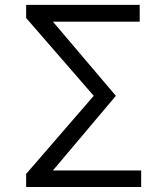

<svg xmlns="http://www.w3.org/2000/svg" viewBox="-20 -751 652 771"><path d="M85 0V-52.7L356.4 -366.2L85 -678.7V-731.4H541V-664.1H192.4L445.3 -366.2L192.4 -66.4H546.9V0Z"/></svg>

Font: Gothic A1
Style: Regular
Weight: 400
Designer: HanYang I&C Co.,Ltd.
Foundry: HanYang I&C Co.,Ltd.
Version: Version 2.50